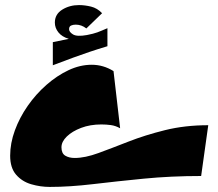

<svg xmlns="http://www.w3.org/2000/svg" viewBox="-20 -693 860 756"><path d="M176 43Q139 43 103 32.5Q67 22 43.5 -5Q20 -32 20 -80Q20 -129 38.5 -179.5Q57 -230 89 -276Q121 -322 162.5 -358.5Q204 -395 249.5 -416.5Q295 -438 341 -438Q387 -438 427 -413L453 -188Q435 -198 416.5 -200.5Q398 -203 379 -203Q335 -203 299.5 -189.5Q264 -176 243 -155.5Q222 -135 222 -113Q222 -89 237 -80Q252 -71 274 -71Q315 -71 368 -90.5Q421 -110 486 -135.5Q551 -161 629.5 -180.5Q708 -200 800 -200L772 0Q653 0 546 10.5Q439 21 346.5 32Q254 43 176 43ZM188 -436V-527Q223 -534 251 -540Q224 -548 210 -565.5Q196 -583 196 -604Q196 -637 225 -655Q254 -673 291 -673Q314 -673 338.5 -667Q363 -661 382 -641L320 -581Q301 -596 278 -596Q268 -596 260 -592.5Q252 -589 252 -578Q252 -567 267.5 -557.5Q283 -548 322 -555Q348 -560 363 -565.5Q378 -571 403 -582V-511Q363 -499 332 -488.5Q301 -478 268 -466Q235 -454 188 -436Z"/></svg>

Font: Marhey ExtraBold
Style: Regular
Weight: 800
Designer: Nur Syamsi & Bustanul Arifin
Foundry: Namelatype
Version: Version 1.000; ttfautohint (v1.8.4.7-5d5b)